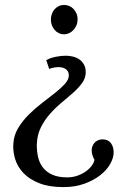

<svg xmlns="http://www.w3.org/2000/svg" viewBox="-20 -536 507 772"><path d="M359.9 106.4Q354.5 97.6 351.6 87.9Q348.6 78.1 348.6 67.3Q348.6 61 351.3 53.2Q354 45.4 359.4 38.8Q364.8 32.2 373.5 28.3Q381.4 24.4 392.1 24.4H394.5Q416 25.4 426.5 40.3Q437 55.1 437 76.6Q437 98.6 423.1 123.3Q409.2 147.9 383.1 168.4Q356.9 188.9 319.6 202.6Q282.2 216.3 234.9 216.3Q177.3 216.3 137.7 200.6Q98.2 185 74.5 160.1Q50.8 135.2 41 104Q33.2 78.1 33.2 52.2Q33.2 46.8 33.7 41.5Q35.7 7.8 53 -21Q70.3 -49.8 95.2 -74.7Q120.1 -99.6 148.5 -121.4Q176.8 -143.1 200.9 -162.1Q225.1 -181.2 241 -198.7Q256.8 -216.3 256.8 -232.9Q256.8 -238.8 254.7 -244.9Q252.5 -251 247.6 -255.6Q242.7 -260.3 234.6 -263.2Q226.6 -266.1 214.9 -266.1Q208 -266.1 197.5 -264.4Q187 -262.7 177.8 -258.8L166 -294Q181.7 -303.2 203.9 -307.6Q226.1 -312 244.6 -312Q259.3 -312 273.7 -308.4Q288.1 -304.7 299.3 -296.9Q310.6 -289.1 317.6 -276.4Q324.7 -263.7 324.7 -245.1Q324.7 -222.7 310.6 -202.9Q296.4 -183.1 274.9 -163.8Q253.4 -144.6 228.3 -123.8Q203.1 -103.1 181.2 -78.4Q159.2 -53.7 144.3 -23.7Q129.4 6.3 128 44.4V48.8Q128 73.2 133.3 96.4Q138.7 119.6 152.9 137.9Q167 156.2 190.9 166.7Q214.9 177.2 250 177.2Q271.5 177.2 290.8 170.6Q310.1 164 324.7 153.5Q339.4 143 348.6 130.6Q357.9 118.1 359.9 106.4ZM184.6 -457Q184.6 -469.2 188.5 -480Q192.4 -490.7 199.5 -498.8Q206.6 -506.8 216.3 -511.5Q226.1 -516.1 237.8 -516.1Q248.1 -516.1 257.8 -512.2Q267.6 -508.3 275.2 -500.5Q282.7 -492.7 287.4 -481.9Q292 -471.2 292 -457Q292 -444.8 287.4 -434.1Q282.7 -423.3 275.2 -415.3Q267.6 -407.2 257.8 -402.6Q248.1 -398 237.8 -398Q226.6 -398 216.8 -402.6Q207 -407.2 200 -415.3Q192.9 -423.3 188.7 -434.1Q184.6 -444.8 184.6 -457Z"/></svg>

Font: DimaThulth2
Style: Regular
Weight: 400
Designer: R.Balvardi
Foundry: R.Balvardi (R.Balvardi@gmail.com)
Version: Version 1.00;November 13, 2018;FontCreator 11.5.0.2427 64-bi